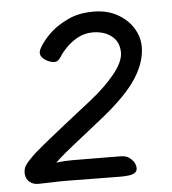

<svg xmlns="http://www.w3.org/2000/svg" viewBox="-44 -579 559 624"><g transform="rotate(-5 235.0 -267.0)"><path d="M379 -18Q379 -30 372 -41Q366 -49 356.5 -55.5Q347 -62 327 -62Q292 -62 255.5 -62.5Q219 -63 173 -63Q128 -63 90 -54L107 -46Q130 -71 180.5 -111Q231 -151 285 -194Q363 -257 396.5 -309Q430 -361 430 -411Q430 -443 412 -472Q394 -501 361 -519.5Q328 -538 283 -538Q235 -538 200.5 -521.5Q166 -505 146 -487Q126 -469 112 -449.5Q98 -430 98 -420Q98 -406 113.5 -396Q129 -386 144 -386Q155 -386 164.5 -401Q174 -416 187 -429Q204 -447 226.5 -459Q249 -471 274 -471Q313 -471 337 -451.5Q361 -432 361 -398Q361 -368 329.5 -329Q298 -290 246 -249Q200 -213 157.5 -179.5Q115 -146 84 -120.5Q53 -95 41 -82Q24 -65 19.5 -55.5Q15 -46 15 -36Q15 -24 20 -15Q25 -7 34 -1.5Q43 4 57 4Q74 4 98 3Q122 2 146 2Q188 2 235 3Q282 4 324 4Q357 4 368 -2Q379 -8 379 -18Z"/></g></svg>

Font: Lisu Bosa Light
Style: Italic
Weight: 300
Italic angle: -19°
Designer: David Morse, Annie Olsen, Victor Gaultney, Frank Grießhammer (Latin)
Foundry: SIL International
Version: Version 2.000